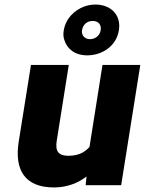

<svg xmlns="http://www.w3.org/2000/svg" viewBox="-20 -813 636 843"><path d="M62 -190C43 -68 88 10 217 10C274 10 322 -9 360 -38L356 0H512L596 -528H430L373 -168C353 -145 325 -129 280 -129C236 -129 222 -150 229 -194L282 -528H116ZM260 -680C257 -664 258 -649 263 -636C275 -598 309 -570 363 -570C429 -570 491 -611 502 -680C513 -749 465 -793 399 -793C382 -793 365 -790 349 -784C309 -769 269 -734 260 -680ZM340 -680C344 -705 362 -721 387 -721C412 -721 426 -705 422 -680C418 -657 399 -641 375 -641C352 -641 337 -658 340 -680Z"/></svg>

Font: Asimov Pro
Style: UltObl
Weight: 900
Designer: Google
Version: Version 2.000980; 2014